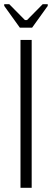

<svg xmlns="http://www.w3.org/2000/svg" viewBox="-27 -889 246 909"><path d="M70 -700H123V0H70ZM67 -758 -7 -861V-869H17L91 -794H101L175 -869H199V-861L125 -758Z"/></svg>

Font: Phudu Light
Style: Regular
Weight: 300
Version: Version 1.005;gftools[0.9.23]